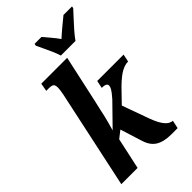

<svg xmlns="http://www.w3.org/2000/svg" viewBox="-282 -1049 1143 1143"><g transform="rotate(-45 290.0 -477.5)"><path d="M446 1Q384 1 347.5 -21Q311 -43 295 -94L251 -234L205 -198L162 0H25L158 -621Q161 -636 163 -650.5Q165 -665 165 -672Q165 -696 155.5 -702.5Q146 -709 123 -709H102L111 -760H329L265 -467Q256 -429 250.5 -403.5Q245 -378 240.5 -358Q236 -338 230 -316.5Q224 -295 215 -263L344 -395Q373 -428 381 -442.5Q389 -457 389 -467Q389 -488 348 -488L358 -536H580L570 -488Q537 -488 500.5 -464Q464 -440 415 -388L358 -329L420 -157Q437 -112 453 -89Q469 -66 483.5 -58Q498 -50 509 -50L498 1ZM312 -796Q306 -817 294 -844Q282 -871 269.5 -897.5Q257 -924 248 -943L251 -956H309Q323 -939 346 -912Q369 -885 384 -863Q408 -885 440.5 -912Q473 -939 494 -956H566L563 -943Q546 -924 522.5 -899Q499 -874 475.5 -847Q452 -820 435 -796Z"/></g></svg>

Font: Noto Serif Condensed
Style: Bold Italic
Weight: 700
Width: 3
Italic angle: -12°
Designer: Monotype Design Team
Foundry: Monotype Imaging Inc.
Version: Version 2.014